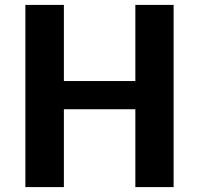

<svg xmlns="http://www.w3.org/2000/svg" viewBox="-20 -763 812 783"><path d="M83.5 0V-743H240.5V-432.5H532V-743H688V0H532V-317.5H240.5V0Z"/></svg>

Font: Merriweather Sans
Style: Bold
Weight: 700
Designer: Eben Sorkin
Foundry: Eben Sorkin
Version: Version 1.008; ttfautohint (v1.7.19-72a1) -l 8 -r 50 -G 200 